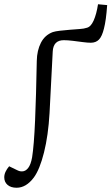

<svg xmlns="http://www.w3.org/2000/svg" viewBox="-76 -654 524 903"><path d="M224 -465Q175 -465 172 -412L157 -122Q151 -17 131 63Q111 143 83 181Q47 229 2 229Q-25 229 -40.5 215.5Q-56 202 -56 180Q-56 167 -50 154Q-44 141 -33 128L2 145Q17 153 28 152Q44 152 56.5 136Q69 120 75 86Q84 29 89 -87.5Q94 -204 97 -368Q98 -417 116.5 -453Q135 -489 172 -503Q184 -507 206 -509.5Q228 -512 252.5 -514Q277 -516 298.5 -517.5Q320 -519 331 -523Q351 -527 364.5 -557.5Q378 -588 385 -634L428 -630Q423 -558 413 -520Q404 -483 389.5 -468Q375 -453 351 -453Q336 -453 313.5 -456Q291 -459 266.5 -462Q242 -465 224 -465Z"/></svg>

Font: Literata 12pt Light
Style: Italic
Weight: 300
Italic angle: -2°
Designer: Latin by Veronika Burian and Jose Scaglione. Greek by Irene Vlachou. Cyrillic by Vera Evstafieva
Foundry: TypeTogether
Version: Version 3.002